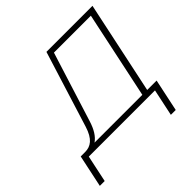

<svg xmlns="http://www.w3.org/2000/svg" viewBox="-167 -643 923 923"><g transform="rotate(-45 294.5 -181.5)"><path d="M67 -28H37L2 137H35L64 0H514L485 137H518L553 -28H489L589 -500H276L155 -112C135 -48 105 -28 67 -28ZM131 -28C156 -45 174 -75 187 -116L299 -472H550L456 -28Z"/></g></svg>

Font: LT Wave Text Thin Italic
Style: Regular
Weight: 100
Designer: Daniel Lyons
Version: Version 2.5 (Glyphs App)